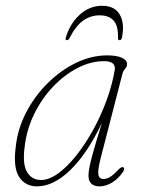

<svg xmlns="http://www.w3.org/2000/svg" viewBox="-20 -637 488 664"><path d="M328 -89.5Q317.5 -48 320.2 -33Q323 -18 338 -18Q349 -18 361 -25.2Q373 -32.5 389.5 -50.5Q400.5 -61.5 406.5 -58.5Q412.5 -54.5 406 -43.5Q390.5 -20 368.5 -6.2Q346.5 7.5 324 7.5Q306.5 7.5 296.2 -1.5Q286 -10.5 286 -30Q286 -42.5 289.8 -61.2Q293.5 -80 303.5 -115.5Q313.5 -151 332.5 -212Q282 -106 223.5 -49.2Q165 7.5 108 7.5Q67.5 7.5 46.2 -25Q25 -57.5 34.5 -129.5Q41 -191.5 70.5 -248.2Q100 -305 145 -349.5Q190 -394 243.2 -419.8Q296.5 -445.5 351 -445.5Q383.5 -445.5 401.5 -437.2Q419.5 -429 419.5 -416Q419.5 -406.5 412.5 -398.8Q405.5 -391 403.5 -382ZM65.5 -131Q57 -70 73.5 -42.2Q90 -14.5 121.5 -14.5Q149.5 -14.5 181 -37.2Q212.5 -60 243.8 -99.2Q275 -138.5 302.2 -188Q329.5 -237.5 349 -291.2Q368.5 -345 377 -396Q380.5 -425.5 340 -425.5Q294 -425.5 248.5 -402Q203 -378.5 164 -337.8Q125 -297 98.8 -243.8Q72.5 -190.5 65.5 -131ZM324.5 -584Q293 -584 267.2 -565.5Q241.5 -547 220.5 -505.5Q216.5 -498 211.5 -498Q205 -498 207.5 -507Q222 -555.5 255.8 -586.2Q289.5 -617 333 -617Q377 -617 394.5 -586Q412 -555 401.5 -506Q399.5 -498 393.5 -498Q388 -498 388 -505.5Q389.5 -547 373.2 -565.5Q357 -584 324.5 -584Z"/></svg>

Font: Fraunces 72pt S050 Thin
Style: Italic
Weight: 100
Italic angle: -16°
Version: Version 1.000; ttfautohint (v1.8.3)